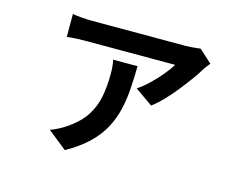

<svg xmlns="http://www.w3.org/2000/svg" viewBox="-92 -705 1184 940"><g transform="rotate(15 500.0 -235.0)"><path d="M882 -501Q876 -493 867.5 -482.5Q859 -472 855 -465Q843 -444 821 -413.5Q799 -383 771.5 -348Q744 -313 714 -281.5Q684 -250 655 -228L565 -291Q595 -311 625 -340Q655 -369 679.5 -399Q704 -429 717 -451Q704 -451 669.5 -451Q635 -451 589 -451Q543 -451 492.5 -451Q442 -451 395.5 -451Q349 -451 315.5 -451Q282 -451 271 -451Q246 -451 221 -450Q196 -449 169 -446V-562Q192 -558 219 -556Q246 -554 271 -554Q282 -554 318 -554Q354 -554 404 -554Q454 -554 508 -554Q562 -554 611 -554Q660 -554 696 -554Q732 -554 743 -554Q753 -554 767.5 -555Q782 -556 795.5 -557.5Q809 -559 817 -560ZM541 -397Q540 -338 536.5 -283Q533 -228 521 -176.5Q509 -125 484 -78Q459 -31 415 11.5Q371 54 303 92L207 15Q226 8 245 -1.5Q264 -11 285 -25Q345 -66 374.5 -112Q404 -158 414 -211.5Q424 -265 424 -328Q424 -346 422.5 -363.5Q421 -381 417 -397Z"/></g></svg>

Font: Noto Sans JP SemiBold
Style: Regular
Weight: 600
Designer: Ryoko NISHIZUKA  (kana, bopomofo & ideographs); Paul D. Hunt (Latin, Greek & Cyrillic); Sandoll Communications , Soo-you
Foundry: Adobe
Version: Version 2.004-H2;hotconv 1.0.118;makeotfexe 2.5.65603